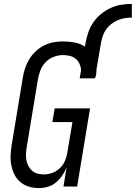

<svg xmlns="http://www.w3.org/2000/svg" viewBox="-20 -955 695 983"><path d="M179 8Q153 8 128 0.5Q103 -7 84 -23Q65 -39 54 -61.5Q43 -84 38 -109Q33 -134 34.5 -161Q36 -188 40 -214L97 -559Q101 -584 109 -607.5Q117 -631 130.5 -653Q144 -675 163.5 -693Q183 -711 206 -722.5Q229 -734 253.5 -738.5Q278 -743 303 -743Q333 -743 362 -737.5Q391 -732 415 -716L418 -735Q423 -762 432 -789Q441 -816 457.5 -840Q474 -864 497 -883Q520 -902 546 -914Q572 -926 599.5 -930.5Q627 -935 655 -935V-865Q637 -865 618.5 -862Q600 -859 582.5 -851.5Q565 -844 549.5 -832Q534 -820 523 -804Q512 -788 506 -770.5Q500 -753 497 -735L474 -600Q474 -593 473.5 -586.5Q473 -580 472 -573Q472 -571 471.5 -569Q471 -567 471 -565H469L467 -554H388L395 -596Q394 -613 387 -628.5Q380 -644 367 -654.5Q354 -665 337 -669Q320 -673 303 -673Q279 -673 255 -664Q231 -655 213.5 -636.5Q196 -618 187 -595Q178 -572 174 -548L117 -203Q114 -186 113 -169Q112 -152 115 -136Q118 -120 125 -106Q132 -92 143.5 -81.5Q155 -71 171 -66.5Q187 -62 204 -62Q226 -62 248 -70Q270 -78 287 -94.5Q304 -111 313 -132.5Q322 -154 325 -176L351 -330H248L260 -400H441L375 0H305L321 -98Q312 -76 298.5 -56Q285 -36 266 -20.5Q247 -5 224.5 1.5Q202 8 179 8Z"/></svg>

Font: Iosevka Slab Oblique
Style: Regular
Weight: 400
Italic angle: -9°
Monospace: yes
Designer: Belleve Invis
Foundry: Belleve Invis
Version: Version 11.1.1; ttfautohint (v1.8.3)